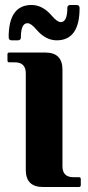

<svg xmlns="http://www.w3.org/2000/svg" viewBox="-20 -747 352 767"><path d="M151.4 0Q83 0 83 -68.4V-454.1Q83 -498 39.1 -498H17.1Q9.8 -498 9.8 -505.4V-529.8Q9.8 -537.1 17.1 -537.1H161.1Q229.5 -537.1 229.5 -468.8V-83Q229.5 -39.1 273.4 -39.1H295.4Q302.7 -39.1 302.7 -31.7V-7.3Q302.7 0 295.4 0ZM261.2 -727.1H285.6Q297.9 -727.1 297.9 -714.8Q297.9 -585.9 206.5 -585.9Q162.1 -585.9 125.5 -628.9Q104 -654.3 89.8 -654.3Q63.5 -654.3 63.5 -598.1Q63.5 -585.9 51.3 -585.9H26.9Q14.6 -585.9 14.6 -598.1Q14.6 -727.1 106 -727.1Q150.4 -727.1 187 -684.1Q208.5 -658.7 222.7 -658.7Q249 -658.7 249 -714.8Q249 -727.1 261.2 -727.1Z"/></svg>

Font: Simply Serif
Style: Bold
Weight: 700
Designer: Wojciech Kalinowski "wmk69" (wmk69@o2.pl)
Foundry: Wojciech Kalinowski "wmk69" (wmk69@o2.pl)
Version: Version 1.0.0; 2022-02-18